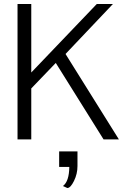

<svg xmlns="http://www.w3.org/2000/svg" viewBox="-20 -700 620 964"><path d="M277 138V60H369V134Q369 173 351.5 208.5Q334 244 318 244L296 234Q327 211 328 138ZM547 -680 309 -429 577 0H500L260 -384L137 -256V0H68V-680H137V-336L466 -680Z"/></svg>

Font: Pavanam
Style: Regular
Weight: 400
Designer: Tharique Azeez
Foundry: Tharique Azeez
Version: Version 1.86; ttfautohint (v1.3) -l 8 -r 50 -G 200 -x 14 -D 